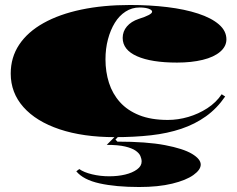

<svg xmlns="http://www.w3.org/2000/svg" viewBox="-20 -535 951 770"><path d="M441 15Q313 15 219 -16.5Q125 -48 74 -105.5Q23 -163 23 -240Q23 -305 57 -356Q91 -407 154.5 -442.5Q218 -478 306 -496.5Q394 -515 502 -515Q581 -515 651 -506.5Q721 -498 774.5 -480.5Q828 -463 858 -437Q888 -411 888 -377Q888 -349 863 -327.5Q838 -306 793 -295Q748 -284 690 -284Q587 -284 529.5 -309.5Q472 -335 472 -383Q472 -409 489 -429Q506 -449 536 -459Q590 -476 590 -488Q590 -493 583 -497Q576 -501 565 -503Q554 -505 540 -505Q509 -505 483.5 -488.5Q458 -472 440.5 -443.5Q423 -415 413 -377.5Q403 -340 403 -297Q403 -247 417 -203Q431 -159 461 -125.5Q491 -92 538.5 -73Q586 -54 653 -54Q694 -54 735 -66Q776 -78 811.5 -101Q847 -124 869 -157L883 -148Q850 -100 806 -68.5Q762 -37 707 -18.5Q652 0 585.5 7.5Q519 15 441 15ZM538 215Q445 215 379.5 200.5Q314 186 286 152L298 143Q316 156 349 164Q382 172 418 172Q453 172 482 165Q511 158 529.5 144.5Q548 131 548 113Q548 102 543 90.5Q538 79 523.5 69Q509 59 481.5 52.5Q454 46 408 46L454 0H466L443 25L451 33Q568 33 641.5 47Q715 61 750 82Q785 103 785 125Q785 146 755.5 167Q726 188 670.5 201.5Q615 215 538 215Z"/></svg>

Font: Kalnia SemiExpanded
Style: Bold
Weight: 700
Width: 6
Designer: Frida Medrano
Foundry: Frida Medrano
Version: Version 1.105